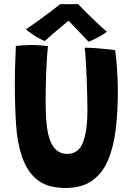

<svg xmlns="http://www.w3.org/2000/svg" viewBox="-20 -896 646 932"><path d="M297 16.5Q209 16.5 158.8 -25Q108.5 -66.5 84.5 -142.5Q63.5 -206 57.8 -294.8Q52 -383.5 52 -494.5Q52 -536.5 53.8 -587Q55.5 -637.5 57 -673Q74.5 -675 93 -676.2Q111.5 -677.5 128.5 -677.5Q151 -677.5 173 -676Q195 -674.5 212.5 -672.5Q207 -614.5 204.2 -542.2Q201.5 -470 201.5 -405.5Q201.5 -353.5 204.5 -313Q207.5 -272.5 214.5 -243Q236.5 -149 306.5 -149Q361.5 -149 383 -205.5Q404.5 -262 404.5 -358.5Q404.5 -384.5 403.5 -426.2Q402.5 -468 400.8 -514.5Q399 -561 396.5 -601.2Q394 -641.5 391 -664.5Q414.5 -664.5 446.5 -662.2Q478.5 -660 505 -657Q531.5 -654 539 -652Q545 -610.5 548.5 -557.5Q552 -504.5 552 -452.5Q552 -353 541.8 -267.8Q531.5 -182.5 504.5 -118.8Q477.5 -55 427.5 -19.2Q377.5 16.5 297 16.5ZM359.5 -876Q378.5 -855.5 405.2 -829Q432 -802.5 457.8 -778.5Q483.5 -754.5 499 -742Q477 -725.5 452.8 -713Q428.5 -700.5 410 -693.5Q395 -709.5 376 -729.2Q357 -749 339.8 -767Q322.5 -785 313 -795.5Q301.5 -786 281 -769.2Q260.5 -752.5 238 -733Q215.5 -713.5 197.5 -697Q186 -701 168.5 -710.5Q151 -720 134 -731.8Q117 -743.5 105.5 -753.5Q135.5 -773.5 170.5 -799Q205.5 -824.5 233.8 -845.8Q262 -867 272 -875.5Q279.5 -875.5 296.8 -875.5Q314 -875.5 332 -875.8Q350 -876 359.5 -876Z"/></svg>

Font: Grandstander SemiBold
Style: Regular
Weight: 600
Designer: Tyler Finck
Foundry: Etcetera Type Co
Version: Version 1.200; ttfautohint (v1.8.3)